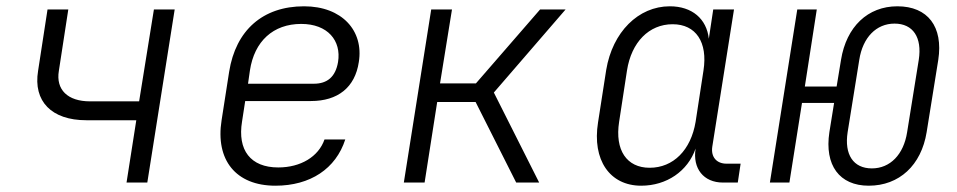

<svg xmlns="http://www.w3.org/2000/svg" viewBox="-20 -580 3040 610"><path d="M382 0H448L535 -550H469L422 -258H266C195 -258 157 -295 167 -355L197 -550H131L101 -355C85 -258 144 -198 254 -198H413Z M855 10C966 10 1047 -44 1077 -137H1011C992 -82 935 -48 864 -48C776 -48 734 -103 749 -194L759 -259H968C1053 -259 1108 -302 1120 -383C1136 -482 1067 -560 946 -560C815 -560 729 -484 708 -352L684 -198C664 -72 729 10 855 10ZM768 -314 774 -356C788 -449 848 -504 937 -504C1021 -504 1065 -451 1054 -383C1046 -336 1020 -314 977 -314Z M1263 0H1329L1369 -256H1491L1620 0H1693L1549 -286L1777 -550H1696L1492 -315H1378L1416 -550H1350Z M2017 10C2098 10 2165 -36 2190 -108C2180 -45 2215 0 2277 0H2324L2333 -60H2288C2257 -60 2238 -81 2243 -114L2312 -550H2246L2232 -457C2225 -520 2179 -560 2108 -560C2008 -560 1926 -478 1906 -358L1880 -191C1861 -72 1917 10 2017 10ZM2044 -47C1971 -47 1933 -103 1947 -193L1972 -356C1986 -446 2042 -503 2117 -503C2191 -503 2229 -446 2215 -356L2190 -193C2175 -103 2119 -47 2044 -47Z M2740 10C2837 10 2907 -55 2924 -160L2961 -390C2977 -495 2928 -560 2831 -560C2737 -560 2669 -495 2652 -390L2638 -305H2537L2575 -550H2513L2426 0H2488L2528 -253H2630L2615 -160C2599 -55 2647 10 2740 10ZM2750 -45C2691 -45 2662 -89 2673 -160L2710 -390C2721 -461 2764 -505 2822 -505C2881 -505 2910 -461 2899 -390L2862 -160C2851 -89 2808 -45 2750 -45Z"/></svg>

Font: JetBrains Mono ExtraLight
Style: Italic
Weight: 240
Italic angle: -9°
Monospace: yes
Designer: Philipp Nurullin, Konstantin Bulenkov
Foundry: JetBrains
Version: Version 2.305